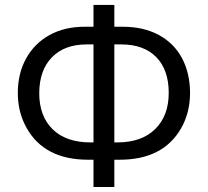

<svg xmlns="http://www.w3.org/2000/svg" viewBox="-20 -744 838 774"><path d="M356.9 -564.9H329.1Q240.2 -564.9 189.5 -513.2Q138.7 -461.4 138.2 -368.7Q138.2 -275.4 192.4 -222.7Q246.6 -169.9 345.2 -169.9H356.9ZM440.9 -169.9H453.1Q550.8 -169.9 605.5 -223.6Q660.2 -277.3 660.2 -369.6Q660.2 -462.4 609.9 -513.7Q559.6 -564.9 469.2 -564.9H440.9ZM356.9 -724.1H440.9V-636.2H475.1Q558.6 -636.2 620.1 -603Q681.6 -569.8 713.9 -509.3Q746.1 -448.2 746.1 -369.1Q746.1 -290 710 -226.6Q637.2 -99.6 460.9 -100.1H440.9V9.8H356.9V-100.1H335Q159.2 -100.1 87.4 -228Q51.8 -291 51.8 -369.1Q51.8 -447.3 85 -507.8Q118.2 -568.4 179.2 -602.5Q240.7 -636.7 324.2 -636.2H356.9Z"/></svg>

Font: OpenSans
Style: Regular
Weight: 400
Foundry: Ascender Corporation
Version: Version 1.10